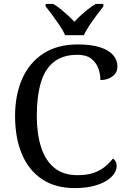

<svg xmlns="http://www.w3.org/2000/svg" viewBox="-20 -951 654 981"><path d="M361 10Q262 10 194 -36Q126 -82 91.5 -164.5Q57 -247 57 -358Q57 -466 93.5 -548.5Q130 -631 201.5 -677.5Q273 -724 378 -724Q446 -724 491 -709.5Q536 -695 558 -669.5Q580 -644 580 -612Q580 -580 555 -561Q530 -542 493 -542Q493 -573 482 -602.5Q471 -632 445.5 -651.5Q420 -671 376 -671Q301 -671 255 -634.5Q209 -598 188.5 -528Q168 -458 168 -358Q168 -269 189.5 -200.5Q211 -132 257 -94Q303 -56 376 -56Q425 -56 459 -68Q493 -80 516.5 -99.5Q540 -119 557 -141Q565 -136 570.5 -126.5Q576 -117 576 -102Q576 -83 563 -63.5Q550 -44 524 -27.5Q498 -11 457.5 -0.5Q417 10 361 10ZM313 -771Q303 -794 285 -820.5Q267 -847 248 -873Q229 -899 213 -918V-931H252Q271 -920 290 -904.5Q309 -889 327 -872.5Q345 -856 360 -840Q375 -856 393 -872.5Q411 -889 430.5 -904.5Q450 -920 469 -931H508V-918Q493 -899 473.5 -873Q454 -847 436.5 -820.5Q419 -794 408 -771Z"/></svg>

Font: Noto Serif Khmer
Style: Regular
Weight: 400
Designer: Danh Hong and the Monotype Design Team
Foundry: Monotype Imaging Inc.
Version: Version 2.003